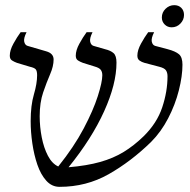

<svg xmlns="http://www.w3.org/2000/svg" viewBox="-20 -710 739 745"><path d="M211 15Q181 15 159.5 -9Q138 -33 125 -71Q112 -109 105.5 -153.5Q99 -198 99 -240Q99 -301 111.5 -343.5Q124 -386 124 -418Q124 -434 119 -440.5Q114 -447 96 -451L46 -466Q35 -470 26.5 -475.5Q18 -481 18 -494Q18 -515 32 -540.5Q46 -566 60 -585H83Q71 -561 74 -548Q77 -535 87 -532L159 -511Q188 -503 188 -479Q188 -453 174.5 -422Q161 -391 147.5 -351.5Q134 -312 134 -259Q134 -218 142 -177Q150 -136 166 -105.5Q182 -75 206 -64Q267 -140 304.5 -211Q342 -282 359.5 -337Q377 -392 377 -418Q377 -431 371 -439Q365 -447 347 -452L302 -466Q291 -470 282.5 -475.5Q274 -481 274 -494Q274 -515 288 -540.5Q302 -566 316 -585H339Q327 -561 330 -548Q333 -535 343 -532L388 -519Q409 -514 420.5 -504Q432 -494 432 -467Q432 -384 384 -278Q336 -172 246 -61Q317 -67 368.5 -81.5Q420 -96 460 -120.5Q500 -145 537 -181Q589 -232 609.5 -293.5Q630 -355 630 -414Q630 -428 624 -437Q618 -446 598 -451L541 -466Q530 -469 521.5 -475Q513 -481 513 -494Q513 -515 527 -540.5Q541 -566 555 -585H578Q566 -561 569 -548Q572 -535 582 -532L631 -519Q661 -511 674.5 -499.5Q688 -488 688 -459Q688 -415 674 -359.5Q660 -304 632.5 -251Q605 -198 566 -159Q488 -83 401.5 -34Q315 15 211 15ZM646 -604Q630 -604 619 -615Q608 -626 608 -642Q608 -662 622.5 -676Q637 -690 656 -690Q673 -690 683.5 -679.5Q694 -669 694 -652Q694 -633 680 -618.5Q666 -604 646 -604Z"/></svg>

Font: Bona Nova SC
Style: Italic
Weight: 400
Italic angle: -4°
Designer: Mateusz Machalski
Foundry: Capitalics
Version: Version 4.001; ttfautohint (v1.8.4.7-5d5b)